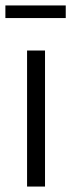

<svg xmlns="http://www.w3.org/2000/svg" viewBox="-31 -685 262 705"><path d="M68.4 0V-499.5H134.3V0ZM-11.2 -618.7V-665H210.4V-618.7Z"/></svg>

Font: Pontano Sans Light
Style: Regular
Weight: 300
Designer: Vernon Adams
Foundry: Vernon Adams
Version: Version 2.001